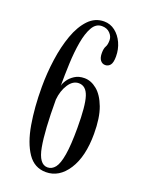

<svg xmlns="http://www.w3.org/2000/svg" viewBox="-138 -779 652 859"><g transform="rotate(20 188.0 -349.5)"><path d="M190.5 12Q135.5 12 103.2 -35.5Q71 -83 57.2 -163Q43.5 -243 43.5 -340Q43.5 -406 52.8 -471.8Q62 -537.5 81.5 -591.8Q101 -646 132 -678.5Q163 -711 206 -711Q235.5 -711 258.8 -693Q282 -675 295.5 -645.5Q309 -616 309 -581.5Q309 -552 299.8 -540.5Q290.5 -529 276 -529Q262 -529 253 -540.5Q244 -552 244 -574.5Q244 -596.5 250.5 -607.5Q257 -618.5 257 -640Q257 -658 242.5 -673Q228 -688 204 -688Q175.5 -688 159 -659Q142.5 -630 134.2 -582.8Q126 -535.5 123.8 -480.5Q121.5 -425.5 121.5 -373.5Q123 -384.5 133.8 -401Q144.5 -417.5 163.8 -430Q183 -442.5 210.5 -442.5Q241.5 -442.5 270 -419.2Q298.5 -396 316.8 -347.5Q335 -299 335 -222.5Q335 -114 294.2 -51Q253.5 12 190.5 12ZM190 -10.5Q211 -10.5 225.8 -29.2Q240.5 -48 248.2 -94.2Q256 -140.5 256 -222Q256 -328 242.2 -370.2Q228.5 -412.5 194 -412.5Q166 -412.5 146 -382Q126 -351.5 122 -308.5Q122 -161.5 135.8 -86Q149.5 -10.5 190 -10.5Z"/></g></svg>

Font: Imbue 50pt
Style: Regular
Weight: 400
Designer: Tyler Finck
Foundry: Etcetera Type Company
Version: Version 1.102; ttfautohint (v1.8.3)